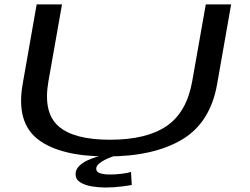

<svg xmlns="http://www.w3.org/2000/svg" viewBox="-20 -694 1113 856"><path d="M457.5 3.5Q249.5 3.5 150.2 -72Q51 -147.5 81 -319L143.5 -674.5H256.5L196 -332Q171.5 -193.5 239.8 -132.2Q308 -71 470.5 -71Q633.5 -71 723 -132.2Q812.5 -193.5 837 -332L897.5 -674.5H1010.5L948 -319Q918 -147.5 791.8 -72Q665.5 3.5 457.5 3.5ZM450 142Q420.5 142 389.8 137Q359 132 338 119Q317 106 317 82.5Q317 62 332.2 46.8Q347.5 31.5 368.8 21.5Q390 11.5 408.5 6.2Q427 1 434 0H494Q490 1 476.5 6Q463 11 447.2 18.8Q431.5 26.5 420.2 36.8Q409 47 409 58.5Q409 72.5 425.8 78.2Q442.5 84 471 84Q495 84 522.2 80.8Q549.5 77.5 564 72.5L567.5 130.5Q557 133 521.8 137.5Q486.5 142 450 142Z"/></svg>

Font: Anybody UltraExpanded Regular
Style: Italic
Weight: 400
Width: 9
Italic angle: -10°
Designer: Tyler Finck
Foundry: Etcetera Type Company
Version: Version 1.010; ttfautohint (v1.8.3) -l 8 -r 50 -G 200 -x 14 